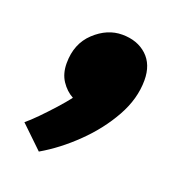

<svg xmlns="http://www.w3.org/2000/svg" viewBox="-70 -223 391 423"><g transform="rotate(20 125.0 -11.5)"><path d="M64 141 12 91Q22 83 37.8 67Q53.5 51 69 33.8Q84.5 16.5 94 4Q77.5 -5 66.2 -22Q55 -39 55 -63Q55 -109 84.5 -136.5Q114 -164 149 -164Q184.5 -164 206.8 -143.5Q229 -123 229 -86Q229 -42.5 205 0.5Q181 43.5 143.2 80.2Q105.5 117 64 141Z"/></g></svg>

Font: Overpass Black
Style: Italic
Weight: 900
Italic angle: -10°
Designer: Delve Withrington, Dave Bailey, Thomas Jockin
Foundry: Delve Fonts LLC
Version: Version 4.000